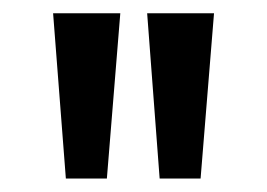

<svg xmlns="http://www.w3.org/2000/svg" viewBox="-20 -721 397 286"><path d="M139.2 -455.1H78.1L59.1 -701.2H159.2ZM278.8 -455.1H217.8L199.2 -701.2H298.8Z"/></svg>

Font: Bruno Ace SC
Style: Regular
Weight: 400
Designer: Astigmatic (AOETI)
Foundry: Astigmatic (AOETI)
Version: Version 1.000